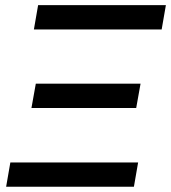

<svg xmlns="http://www.w3.org/2000/svg" viewBox="-20 -713 653 733"><path d="M109.4 -600.6 125.5 -693.4H613.3L597.2 -600.6ZM3.4 0 19.5 -92.8H507.3L491.2 0ZM100.1 -300.8 116.7 -393.6H516.6L500 -300.8Z"/></svg>

Font: Cascadia Code
Style: Italic
Weight: 400
Italic angle: -10°
Designer: Aaron Bell
Foundry: Saja Typeworks
Version: Version 2407.024